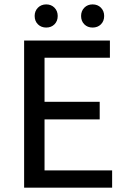

<svg xmlns="http://www.w3.org/2000/svg" viewBox="-20 -862 585 882"><path d="M90.8 0V-675.8H484.9V-596.7H184.6V-394.5H438V-313.5H184.6V-79.1H495.1V0ZM192.4 -735.4Q169.4 -735.4 154.3 -750.2Q139.2 -765.1 139.2 -788.6Q139.2 -811.5 154.3 -826.7Q169.4 -841.8 192.4 -841.8Q215.3 -841.8 230.2 -826.7Q245.1 -811.5 245.1 -788.6Q245.1 -765.1 230.2 -750.2Q215.3 -735.4 192.4 -735.4ZM405.3 -735.4Q382.3 -735.4 367.4 -750.2Q352.5 -765.1 352.5 -788.6Q352.5 -811.5 367.4 -826.7Q382.3 -841.8 405.3 -841.8Q428.7 -841.8 443.6 -826.7Q458.5 -811.5 458.5 -788.6Q458.5 -765.1 443.6 -750.2Q428.7 -735.4 405.3 -735.4Z"/></svg>

Font: Akatab Medium
Style: Regular
Weight: 500
Designer: SIL Global
Foundry: SIL Global
Version: Version 4.100